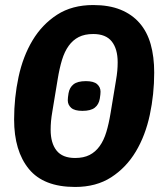

<svg xmlns="http://www.w3.org/2000/svg" viewBox="-20 -730 640 762"><path d="M278 12Q153 12 94.5 -59.5Q36 -131 36 -256Q36 -342 53.5 -424Q71 -506 109 -569.5Q147 -633 206.5 -671.5Q266 -710 350 -710Q413 -710 458.5 -691.5Q504 -673 534 -638.5Q564 -604 578 -554.5Q592 -505 592 -442Q592 -356 574.5 -274Q557 -192 519 -128.5Q481 -65 421.5 -26.5Q362 12 278 12ZM278 -103Q312 -103 335.5 -115Q359 -127 375.5 -150Q392 -173 402 -206Q412 -239 419 -282L440 -409Q444 -432 445.5 -449Q447 -466 447 -483Q447 -536 423.5 -565.5Q400 -595 350 -595Q316 -595 292.5 -583Q269 -571 252.5 -548Q236 -525 226 -492Q216 -459 209 -416L188 -289Q184 -266 182.5 -249Q181 -232 181 -215Q181 -162 204.5 -132.5Q228 -103 278 -103ZM307 -290Q276 -290 262.5 -302Q249 -314 249 -332Q249 -342 252 -360Q256 -383 272 -395.5Q288 -408 321 -408Q352 -408 365.5 -396Q379 -384 379 -366Q379 -356 376 -338Q372 -315 356 -302.5Q340 -290 307 -290Z"/></svg>

Font: IBM Plex Mono
Style: Bold Italic
Weight: 700
Italic angle: -9°
Monospace: yes
Designer: Mike Abbink, Paul van der Laan, Pieter van Rosmalen
Foundry: Bold Monday
Version: Version 2.3